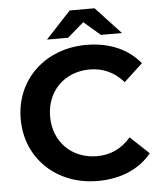

<svg xmlns="http://www.w3.org/2000/svg" viewBox="-60 -952 851 1015"><g transform="rotate(-5 365.5 -444.5)"><path d="M418 11C539 11 639 -31 704 -111L605 -204C557 -148 497 -120 426 -120C292 -120 196 -215 196 -350C196 -485 292 -580 426 -580C497 -580 557 -552 605 -497L704 -589C639 -669 539 -711 419 -711C201 -711 40 -560 40 -350C40 -140 201 11 418 11ZM414 -832 501 -757H613L480 -900H348L215 -757H327Z"/></g></svg>

Font: Montserrat-Alt1
Style: Bold
Weight: 700
Designer: Differentunic
Foundry: Differentunic
Version: Version 7.222